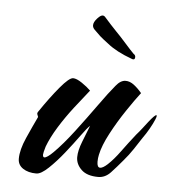

<svg xmlns="http://www.w3.org/2000/svg" viewBox="-39 -453 445 493"><g transform="rotate(5 183.5 -206.5)"><path d="M72 3Q51 3 37.5 -6Q24 -15 24 -31Q24 -54 38 -85.5Q52 -117 64 -142Q63 -145 61.5 -148.5Q60 -152 64 -157Q89 -194 112 -221.5Q135 -249 145 -249Q154 -249 168 -239.5Q182 -230 191 -221Q174 -200 153.5 -173.5Q133 -147 116 -119.5Q99 -92 90 -68Q85 -51 85 -47Q85 -40 89 -40Q96 -40 112 -56Q135 -79 162 -114.5Q189 -150 214 -185Q239 -220 255 -239Q267 -254 280 -254Q291 -254 301.5 -246Q312 -238 322 -226Q308 -208 287.5 -177.5Q267 -147 250 -115Q233 -83 228 -59Q227 -55 226.5 -50Q226 -45 226 -41Q226 -26 234 -26Q241 -26 253 -37Q268 -51 284 -73Q300 -95 319 -119Q327 -128 333.5 -136.5Q340 -145 347 -154Q362 -173 366 -173Q369 -173 364.5 -162Q360 -151 352 -137Q344 -123 336 -112Q327 -98 316 -81.5Q305 -65 292 -50Q277 -32 263 -17Q249 -2 231 -2Q202 -2 187.5 -16Q173 -30 173 -48Q173 -65 182.5 -89Q192 -113 199 -131Q192 -125 176.5 -103.5Q161 -82 141.5 -57.5Q122 -33 103 -15Q84 3 72 3ZM292 -311Q270 -319 254 -327.5Q238 -336 227 -345Q211 -357 205 -362.5Q199 -368 189 -378Q184 -383 184 -389Q184 -397 193 -407Q202 -417 208 -416Q208 -416 212 -414Q219 -406 229.5 -394.5Q240 -383 245 -378Q255 -368 270.5 -350.5Q286 -333 294 -325Q299 -322 299 -317Q299 -309 292 -311Z"/></g></svg>

Font: The Nautigal
Style: Bold
Weight: 700
Designer: Robert E. Leuschke
Foundry: Robert E. Leuschke
Version: Version 1.100; ttfautohint (v1.8.3)